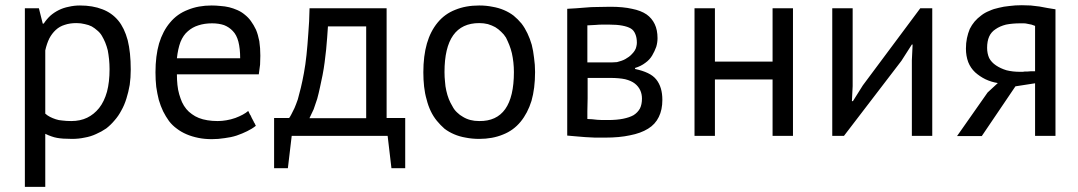

<svg xmlns="http://www.w3.org/2000/svg" viewBox="-20 -520 4128 735"><path d="M75.2 195.3Q94.7 195.3 153.3 195.3Q153.3 144.5 153.3 -7.8Q165 -2 176.8 2Q187.5 5.9 198.2 7.8Q209 9.8 222.7 10.7Q237.3 11.7 255.9 11.7Q281.2 11.7 303.7 6.8Q327.1 2.9 347.7 -6.8Q368.2 -15.6 386.7 -28.3Q404.3 -42 418.9 -59.6Q433.6 -76.2 444.3 -96.7Q456.1 -117.2 463.9 -142.6Q471.7 -167 476.6 -195.3Q480.5 -222.7 480.5 -253.9Q480.5 -319.3 468.8 -366.2Q456.1 -413.1 432.6 -441.4Q408.2 -470.7 372.1 -484.4Q335 -499 286.1 -499Q263.7 -499 243.2 -494.1Q222.7 -490.2 205.1 -481.4Q187.5 -472.7 172.9 -460Q158.2 -446.3 147.5 -429.7Q146.5 -429.7 143.6 -429.7Q139.6 -444.3 128.9 -488.3Q115.2 -488.3 75.2 -488.3Q75.2 -445.3 75.2 -360.4Q75.2 -274.4 75.2 -146.5Q75.2 -18.6 75.2 67.4Q75.2 153.3 75.2 195.3ZM331.1 -418.9Q342.8 -412.1 352.5 -403.3Q363.3 -394.5 370.1 -382.8Q377 -371.1 382.8 -357.4Q388.7 -342.8 392.6 -327.1Q395.5 -311.5 397.5 -293Q399.4 -274.4 399.4 -254.9Q399.4 -206.1 389.6 -168.9Q378.9 -130.9 359.4 -106.4Q339.8 -82 313.5 -69.3Q287.1 -56.6 252.9 -56.6Q234.4 -56.6 218.8 -58.6Q204.1 -59.6 193.4 -63.5Q181.6 -67.4 171.9 -72.3Q162.1 -77.1 153.3 -85Q153.3 -166 153.3 -327.1Q159.2 -353.5 168.9 -373Q178.7 -391.6 193.4 -405.3Q208 -418.9 227.5 -424.8Q247.1 -431.6 272.5 -431.6Q290 -431.6 304.7 -427.7Q319.3 -424.8 331.1 -418.9Z M930.7 -95.7Q921.9 -87.9 909.2 -81.1Q896.5 -74.2 880.9 -68.4Q864.3 -62.5 846.7 -59.6Q830.1 -56.6 813.5 -56.6Q792 -56.6 774.4 -59.6Q755.9 -62.5 741.2 -68.4Q726.6 -74.2 714.8 -83Q702.1 -91.8 693.4 -102.5Q683.6 -114.3 676.8 -128.9Q670.9 -142.6 666 -159.2Q661.1 -175.8 659.2 -195.3Q657.2 -213.9 657.2 -235.4Q761.7 -235.4 970.7 -235.4Q973.6 -254.9 975.6 -272.5Q976.6 -290 976.6 -306.6Q976.6 -336.9 972.7 -362.3Q967.8 -387.7 960 -406.2Q951.2 -424.8 940.4 -439.5Q930.7 -453.1 917 -463.9Q904.3 -474.6 888.7 -481.4Q873 -488.3 857.4 -492.2Q840.8 -496.1 824.2 -497.1Q806.6 -499 790 -499Q739.3 -499 699.2 -482.4Q658.2 -466.8 630.9 -433.6Q603.5 -401.4 588.9 -353.5Q575.2 -305.7 575.2 -243.2Q575.2 -213.9 578.1 -187.5Q582 -161.1 587.9 -137.7Q594.7 -114.3 604.5 -93.8Q614.3 -74.2 627 -56.6Q639.6 -40 657.2 -27.3Q673.8 -14.6 694.3 -5.9Q714.8 2.9 739.3 7.8Q762.7 12.7 791 12.7Q815.4 12.7 839.8 8.8Q864.3 5.9 885.7 -1Q908.2 -8.8 925.8 -17.6Q944.3 -26.4 959 -38.1Q959 -39.1 959 -40Q959 -40 958 -41Q958 -41 958 -42Q958 -42 957 -43Q957 -43.9 956.1 -44.9Q956.1 -44.9 956.1 -45.9Q956.1 -45.9 955.1 -46.9Q955.1 -46.9 955.1 -47.9Q955.1 -47.9 954.1 -48.8Q954.1 -48.8 954.1 -49.8Q954.1 -49.8 953.1 -49.8Q953.1 -49.8 953.1 -50.8Q953.1 -50.8 952.1 -51.8Q952.1 -51.8 951.2 -53.7Q951.2 -53.7 951.2 -54.7Q951.2 -54.7 951.2 -55.7Q951.2 -55.7 950.2 -55.7Q950.2 -55.7 950.2 -56.6Q950.2 -56.6 949.2 -57.6Q949.2 -57.6 949.2 -58.6Q949.2 -58.6 949.2 -59.6Q949.2 -59.6 948.2 -59.6Q948.2 -59.6 947.3 -61.5Q947.3 -61.5 947.3 -62.5Q947.3 -62.5 947.3 -62.5Q947.3 -62.5 946.3 -63.5Q946.3 -63.5 946.3 -64.5Q946.3 -64.5 945.3 -65.4Q945.3 -65.4 945.3 -65.4Q945.3 -66.4 944.3 -67.4Q944.3 -67.4 944.3 -67.4Q944.3 -67.4 943.4 -69.3Q943.4 -69.3 943.4 -69.3Q943.4 -69.3 942.4 -71.3Q942.4 -71.3 942.4 -71.3Q942.4 -71.3 942.4 -72.3Q942.4 -72.3 941.4 -73.2Q941.4 -73.2 941.4 -73.2Q941.4 -73.2 941.4 -74.2Q941.4 -74.2 940.4 -75.2Q940.4 -75.2 940.4 -76.2Q940.4 -76.2 940.4 -76.2Q940.4 -77.1 939.5 -78.1Q939.5 -78.1 938.5 -79.1Q938.5 -80.1 937.5 -81.1Q937.5 -81.1 936.5 -82Q936.5 -82 936.5 -83Q936.5 -83 935.5 -84Q935.5 -84 935.5 -85Q935.5 -85 934.6 -85.9Q934.6 -85.9 934.6 -86.9Q934.6 -86.9 933.6 -87.9Q933.6 -87.9 933.6 -88.9Q933.6 -89.8 932.6 -90.8Q932.6 -90.8 931.6 -91.8Q931.6 -91.8 931.6 -92.8Q931.6 -92.8 930.7 -93.8Q930.7 -93.8 930.7 -95.7ZM871.1 -401.4Q885.7 -386.7 892.6 -360.4Q899.4 -334 899.4 -296.9Q818.4 -296.9 657.2 -296.9Q661.1 -333 670.9 -359.4Q681.6 -385.7 699.2 -400.4Q716.8 -416 739.3 -422.9Q762.7 -430.7 792 -430.7Q817.4 -430.7 837.9 -423.8Q857.4 -416 871.1 -401.4Z M1531.2 -68.4Q1513.7 -68.4 1460 -68.4Q1460 -173.8 1460 -488.3Q1386.7 -488.3 1165 -488.3Q1164.1 -436.5 1160.2 -391.6Q1157.2 -346.7 1153.3 -309.6Q1149.4 -272.5 1143.6 -241.2Q1137.7 -209 1131.8 -184.6Q1126 -160.2 1120.1 -139.6Q1113.3 -120.1 1107.4 -106.4Q1100.6 -92.8 1095.7 -83Q1090.8 -73.2 1086.9 -68.4Q1067.4 -68.4 1029.3 -68.4Q1029.3 -20.5 1029.3 124Q1042 124 1082 124Q1085.9 92.8 1096.7 0Q1188.5 0 1463.9 0Q1467.8 31.2 1478.5 124Q1492.2 124 1531.2 124Q1531.2 112.3 1531.2 87.9Q1531.2 64.5 1531.2 28.3Q1531.2 -7.8 1531.2 -32.2Q1531.2 -55.7 1531.2 -68.4ZM1165 -68.4Q1172.9 -84 1180.7 -101.6Q1187.5 -120.1 1194.3 -141.6Q1200.2 -163.1 1205.1 -186.5Q1210 -209 1214.8 -232.4Q1219.7 -257.8 1222.7 -281.2Q1225.6 -305.7 1228.5 -330.1Q1230.5 -354.5 1232.4 -376Q1234.4 -398.4 1235.4 -418.9Q1284.2 -418.9 1381.8 -418.9Q1381.8 -331.1 1381.8 -67.4Q1379.9 -67.4 1372.1 -67.4Q1372.1 -67.4 1371.1 -67.4Q1371.1 -67.4 1370.1 -67.4Q1370.1 -67.4 1369.1 -67.4Q1369.1 -67.4 1368.2 -67.4Q1368.2 -67.4 1367.2 -67.4Q1367.2 -67.4 1366.2 -67.4Q1366.2 -67.4 1365.2 -67.4Q1365.2 -67.4 1364.3 -67.4Q1364.3 -67.4 1362.3 -67.4Q1362.3 -67.4 1361.3 -67.4Q1361.3 -67.4 1360.4 -67.4Q1360.4 -67.4 1359.4 -67.4Q1359.4 -67.4 1358.4 -67.4Q1358.4 -67.4 1357.4 -67.4Q1357.4 -67.4 1356.4 -67.4Q1356.4 -67.4 1355.5 -67.4Q1355.5 -67.4 1354.5 -67.4Q1354.5 -67.4 1353.5 -67.4Q1353.5 -67.4 1352.5 -67.4Q1352.5 -67.4 1351.6 -67.4Q1351.6 -67.4 1350.6 -67.4Q1350.6 -67.4 1349.6 -67.4Q1348.6 -67.4 1347.7 -67.4Q1347.7 -67.4 1346.7 -67.4Q1346.7 -67.4 1345.7 -67.4Q1345.7 -67.4 1344.7 -67.4Q1344.7 -67.4 1343.8 -67.4Q1343.8 -67.4 1342.8 -67.4Q1342.8 -67.4 1341.8 -67.4Q1341.8 -67.4 1340.8 -67.4Q1340.8 -67.4 1339.8 -67.4Q1339.8 -67.4 1338.9 -67.4Q1337.9 -67.4 1336.9 -67.4Q1336.9 -67.4 1335.9 -67.4Q1335.9 -67.4 1335 -67.4Q1335 -67.4 1334 -67.4Q1334 -67.4 1333 -67.4Q1333 -67.4 1332 -67.4Q1332 -67.4 1331.1 -67.4Q1331.1 -67.4 1330.1 -67.4Q1330.1 -67.4 1329.1 -67.4Q1329.1 -67.4 1327.1 -67.4Q1327.1 -67.4 1326.2 -67.4Q1326.2 -67.4 1325.2 -67.4Q1325.2 -67.4 1324.2 -67.4Q1324.2 -67.4 1323.2 -67.4Q1323.2 -67.4 1322.3 -67.4Q1322.3 -67.4 1321.3 -67.4Q1321.3 -67.4 1320.3 -67.4Q1320.3 -67.4 1319.3 -67.4Q1319.3 -67.4 1317.4 -67.4Q1317.4 -67.4 1316.4 -67.4Q1316.4 -67.4 1315.4 -67.4Q1315.4 -67.4 1314.5 -67.4Q1314.5 -67.4 1313.5 -67.4Q1313.5 -67.4 1312.5 -67.4Q1312.5 -67.4 1311.5 -67.4Q1311.5 -67.4 1309.6 -67.4Q1309.6 -67.4 1308.6 -67.4Q1308.6 -67.4 1307.6 -67.4Q1307.6 -67.4 1306.6 -67.4Q1306.6 -67.4 1305.7 -67.4Q1305.7 -67.4 1304.7 -67.4Q1304.7 -67.4 1303.7 -67.4Q1303.7 -67.4 1302.7 -67.4Q1301.8 -67.4 1300.8 -67.4Q1300.8 -67.4 1299.8 -67.4Q1299.8 -67.4 1298.8 -67.4Q1298.8 -67.4 1297.9 -67.4Q1297.9 -67.4 1296.9 -67.4Q1296.9 -67.4 1295.9 -67.4Q1295.9 -67.4 1294.9 -67.4Q1294.9 -67.4 1293.9 -67.4Q1293 -67.4 1292 -67.4Q1292 -67.4 1291 -67.4Q1291 -67.4 1290 -67.4Q1290 -67.4 1289.1 -67.4Q1289.1 -67.4 1288.1 -67.4Q1288.1 -67.4 1287.1 -67.4Q1287.1 -67.4 1286.1 -67.4Q1286.1 -67.4 1285.2 -67.4Q1285.2 -67.4 1284.2 -67.4Q1284.2 -67.4 1283.2 -67.4Q1283.2 -67.4 1282.2 -67.4Q1282.2 -67.4 1281.2 -67.4Q1281.2 -67.4 1280.3 -67.4Q1280.3 -67.4 1279.3 -67.4Q1279.3 -67.4 1278.3 -67.4Q1278.3 -67.4 1277.3 -67.4Q1277.3 -67.4 1276.4 -67.4Q1276.4 -67.4 1275.4 -67.4Q1275.4 -67.4 1274.4 -67.4Q1274.4 -67.4 1273.4 -67.4Q1273.4 -67.4 1272.5 -67.4Q1272.5 -67.4 1271.5 -67.4Q1271.5 -67.4 1270.5 -67.4Q1270.5 -67.4 1269.5 -67.4Q1269.5 -67.4 1268.6 -67.4Q1268.6 -67.4 1267.6 -67.4Q1267.6 -67.4 1266.6 -67.4Q1266.6 -67.4 1265.6 -67.4Q1265.6 -67.4 1264.6 -67.4Q1264.6 -67.4 1263.7 -67.4Q1262.7 -67.4 1261.7 -67.4Q1261.7 -67.4 1260.7 -67.4Q1260.7 -67.4 1259.8 -67.4Q1259.8 -67.4 1258.8 -67.4Q1258.8 -67.4 1257.8 -67.4Q1257.8 -67.4 1256.8 -67.4Q1256.8 -67.4 1255.9 -67.4Q1255.9 -67.4 1254.9 -67.4Q1254.9 -67.4 1253.9 -67.4Q1253.9 -67.4 1252.9 -67.4Q1252.9 -67.4 1252 -67.4Q1252 -67.4 1251 -67.4Q1251 -67.4 1250 -67.4Q1250 -67.4 1249 -67.4Q1249 -67.4 1248 -67.4Q1248 -67.4 1247.1 -67.4Q1247.1 -67.4 1246.1 -67.4Q1246.1 -67.4 1245.1 -67.4Q1245.1 -67.4 1244.1 -67.4Q1244.1 -67.4 1243.2 -67.4Q1243.2 -67.4 1242.2 -67.4Q1242.2 -67.4 1241.2 -67.4Q1241.2 -67.4 1240.2 -67.4Q1240.2 -67.4 1239.3 -67.4Q1239.3 -67.4 1238.3 -67.4Q1238.3 -67.4 1237.3 -67.4Q1237.3 -67.4 1236.3 -67.4Q1236.3 -67.4 1235.4 -67.4Q1235.4 -67.4 1234.4 -67.4Q1234.4 -67.4 1233.4 -67.4Q1233.4 -67.4 1232.4 -67.4Q1232.4 -67.4 1231.4 -67.4Q1231.4 -67.4 1230.5 -67.4Q1230.5 -67.4 1229.5 -67.4Q1229.5 -67.4 1228.5 -67.4Q1228.5 -67.4 1227.5 -67.4Q1227.5 -67.4 1226.6 -67.4Q1226.6 -67.4 1225.6 -67.4Q1225.6 -67.4 1224.6 -67.4Q1224.6 -67.4 1223.6 -67.4Q1223.6 -67.4 1222.7 -67.4Q1222.7 -67.4 1221.7 -67.4Q1221.7 -67.4 1220.7 -67.4Q1220.7 -67.4 1219.7 -67.4Q1219.7 -67.4 1218.8 -67.4Q1218.8 -67.4 1217.8 -67.4Q1217.8 -67.4 1216.8 -67.4Q1216.8 -67.4 1215.8 -67.4Q1215.8 -67.4 1214.8 -67.4Q1214.8 -67.4 1213.9 -67.4Q1213.9 -67.4 1212.9 -67.4Q1212.9 -67.4 1211.9 -67.4Q1211.9 -67.4 1210.9 -67.4Q1210.9 -67.4 1210 -67.4Q1210 -67.4 1209 -67.4Q1209 -67.4 1208 -67.4Q1208 -67.4 1207 -67.4Q1207 -67.4 1206.1 -67.4Q1206.1 -67.4 1205.1 -67.4Q1205.1 -67.4 1204.1 -67.4Q1204.1 -67.4 1203.1 -67.4Q1203.1 -67.4 1202.1 -67.4Q1202.1 -67.4 1201.2 -67.4Q1201.2 -67.4 1200.2 -67.4Q1200.2 -67.4 1199.2 -67.4Q1199.2 -67.4 1198.2 -67.4Q1198.2 -67.4 1197.3 -67.4Q1197.3 -67.4 1196.3 -67.4Q1196.3 -67.4 1195.3 -67.4Q1195.3 -67.4 1194.3 -67.4Q1194.3 -67.4 1193.4 -67.4Q1193.4 -67.4 1192.4 -67.4Q1192.4 -67.4 1191.4 -67.4Q1191.4 -67.4 1190.4 -67.4Q1190.4 -67.4 1189.5 -67.4Q1189.5 -67.4 1188.5 -67.4Q1188.5 -67.4 1187.5 -67.4Q1187.5 -67.4 1187.5 -67.4Q1187.5 -67.4 1186.5 -67.4Q1186.5 -67.4 1185.5 -67.4Q1185.5 -67.4 1184.6 -67.4Q1184.6 -67.4 1183.6 -67.4Q1183.6 -67.4 1182.6 -67.4Q1182.6 -67.4 1181.6 -67.4Q1181.6 -67.4 1180.7 -67.4Q1180.7 -67.4 1179.7 -67.4Q1179.7 -67.4 1178.7 -67.4Q1178.7 -67.4 1177.7 -67.4Q1177.7 -67.4 1176.8 -67.4Q1176.8 -67.4 1175.8 -67.4Q1175.8 -67.4 1174.8 -67.4Q1173.8 -67.4 1172.9 -67.4Q1172.9 -67.4 1171.9 -67.4Q1171.9 -67.4 1170.9 -67.4Q1170.9 -67.4 1169.9 -67.4Q1169.9 -67.4 1168.9 -67.4Q1168.9 -67.4 1168 -67.4Q1168 -67.4 1167 -67.4Q1167 -67.4 1166 -67.4Q1166 -67.4 1165 -67.4Q1165 -67.4 1165 -68.4Z M1613.3 -138.7Q1619.1 -115.2 1628.9 -94.7Q1638.7 -74.2 1652.3 -57.6Q1666 -41 1681.6 -27.3Q1698.2 -14.6 1718.8 -5.9Q1739.3 2.9 1762.7 6.8Q1787.1 11.7 1814.5 11.7Q1865.2 11.7 1905.3 -4.9Q1945.3 -20.5 1972.7 -53.7Q2000 -86.9 2014.6 -133.8Q2028.3 -181.6 2028.3 -244.1Q2028.3 -272.5 2024.4 -298.8Q2021.5 -325.2 2015.6 -348.6Q2008.8 -372.1 1999 -392.6Q1989.3 -413.1 1976.6 -429.7Q1962.9 -446.3 1946.3 -460Q1929.7 -472.7 1909.2 -481.4Q1888.7 -490.2 1865.2 -494.1Q1841.8 -499 1814.5 -499Q1762.7 -499 1722.7 -482.4Q1682.6 -466.8 1655.3 -433.6Q1627.9 -400.4 1614.3 -353.5Q1600.6 -305.7 1600.6 -243.2Q1600.6 -214.8 1603.5 -188.5Q1606.4 -162.1 1613.3 -138.7ZM1814.5 -431.6Q1832 -431.6 1847.7 -427.7Q1863.3 -422.9 1876 -416Q1888.7 -408.2 1898.4 -398.4Q1909.2 -388.7 1917 -376Q1923.8 -362.3 1929.7 -347.7Q1935.5 -333 1939.5 -316.4Q1943.4 -298.8 1945.3 -281.2Q1947.3 -262.7 1947.3 -244.1Q1947.3 -149.4 1914.1 -102.5Q1880.9 -55.7 1814.5 -56.6Q1795.9 -56.6 1781.2 -60.5Q1765.6 -64.5 1752.9 -72.3Q1740.2 -79.1 1729.5 -89.8Q1718.8 -99.6 1711.9 -113.3Q1704.1 -126 1698.2 -140.6Q1692.4 -155.3 1688.5 -172.9Q1684.6 -189.5 1683.6 -207Q1681.6 -224.6 1681.6 -244.1Q1681.6 -337.9 1714.8 -384.8Q1748 -431.6 1814.5 -431.6Z M2151.4 -1Q2168 1 2185.5 2Q2203.1 3.9 2220.7 4.9Q2238.3 5.9 2257.8 6.8Q2276.4 6.8 2296.9 6.8Q2351.6 6.8 2391.6 -2Q2432.6 -9.8 2460.9 -27.3Q2488.3 -43.9 2502 -72.3Q2515.6 -99.6 2515.6 -137.7Q2515.6 -162.1 2509.8 -181.6Q2503.9 -201.2 2492.2 -215.8Q2480.5 -230.5 2460 -240.2Q2439.5 -250 2411.1 -255.9Q2411.1 -256.8 2411.1 -259.8Q2433.6 -266.6 2450.2 -279.3Q2466.8 -291 2476.6 -307.6Q2486.3 -324.2 2492.2 -340.8Q2497.1 -357.4 2497.1 -374Q2497.1 -405.3 2486.3 -427.7Q2475.6 -450.2 2455.1 -464.8Q2433.6 -479.5 2399.4 -486.3Q2365.2 -494.1 2316.4 -494.1Q2289.1 -494.1 2265.6 -493.2Q2242.2 -493.2 2222.7 -491.2Q2204.1 -489.3 2185.5 -488.3Q2168 -487.3 2151.4 -486.3Q2151.4 -324.2 2151.4 -1ZM2229.5 -221.7Q2251 -221.7 2315.4 -221.7Q2349.6 -221.7 2373 -216.8Q2396.5 -210.9 2410.2 -200.2Q2423.8 -189.5 2430.7 -174.8Q2437.5 -160.2 2437.5 -142.6Q2437.5 -120.1 2429.7 -104.5Q2420.9 -88.9 2405.3 -79.1Q2389.6 -70.3 2365.2 -65.4Q2340.8 -60.5 2307.6 -60.5Q2295.9 -60.5 2285.2 -60.5Q2274.4 -61.5 2265.6 -61.5Q2256.8 -62.5 2247.1 -63.5Q2238.3 -63.5 2228.5 -64.5Q2228.5 -74.2 2228.5 -94.7Q2228.5 -114.3 2229.5 -143.6Q2229.5 -172.9 2229.5 -192.4Q2229.5 -211.9 2229.5 -221.7ZM2228.5 -281.2Q2228.5 -316.4 2228.5 -422.9Q2237.3 -423.8 2246.1 -423.8Q2254.9 -424.8 2263.7 -424.8Q2272.5 -425.8 2285.2 -425.8Q2296.9 -425.8 2312.5 -425.8Q2341.8 -425.8 2362.3 -421.9Q2382.8 -418 2394.5 -411.1Q2406.2 -404.3 2412.1 -389.6Q2418 -376 2418 -356.4Q2418 -349.6 2416 -341.8Q2415 -335 2410.2 -327.1Q2406.2 -320.3 2400.4 -314.5Q2395.5 -308.6 2387.7 -302.7Q2381.8 -298.8 2374 -293.9Q2367.2 -290 2358.4 -287.1Q2350.6 -284.2 2341.8 -282.2Q2333 -281.2 2324.2 -281.2Q2321.3 -281.2 2315.4 -281.2Q2315.4 -281.2 2314.5 -281.2Q2314.5 -281.2 2313.5 -281.2Q2313.5 -281.2 2312.5 -281.2Q2312.5 -281.2 2311.5 -281.2Q2311.5 -281.2 2310.5 -281.2Q2310.5 -281.2 2308.6 -281.2Q2308.6 -281.2 2307.6 -281.2Q2307.6 -281.2 2306.6 -281.2Q2306.6 -281.2 2305.7 -281.2Q2305.7 -281.2 2304.7 -281.2Q2304.7 -281.2 2303.7 -281.2Q2303.7 -281.2 2302.7 -281.2Q2302.7 -281.2 2301.8 -281.2Q2300.8 -281.2 2299.8 -281.2Q2299.8 -281.2 2298.8 -281.2Q2298.8 -281.2 2297.9 -281.2Q2297.9 -281.2 2296.9 -281.2Q2296.9 -281.2 2295.9 -281.2Q2295.9 -281.2 2294.9 -281.2Q2294.9 -281.2 2293.9 -281.2Q2293 -281.2 2292 -281.2Q2292 -281.2 2291 -281.2Q2291 -281.2 2290 -281.2Q2290 -281.2 2289.1 -281.2Q2289.1 -281.2 2288.1 -281.2Q2288.1 -281.2 2287.1 -281.2Q2287.1 -281.2 2286.1 -281.2Q2285.2 -281.2 2284.2 -281.2Q2284.2 -281.2 2283.2 -281.2Q2283.2 -281.2 2282.2 -281.2Q2282.2 -281.2 2281.2 -281.2Q2281.2 -281.2 2280.3 -281.2Q2280.3 -281.2 2279.3 -281.2Q2279.3 -281.2 2278.3 -281.2Q2277.3 -281.2 2276.4 -281.2Q2276.4 -281.2 2275.4 -281.2Q2275.4 -281.2 2274.4 -281.2Q2274.4 -281.2 2273.4 -281.2Q2273.4 -281.2 2272.5 -281.2Q2272.5 -281.2 2271.5 -281.2Q2271.5 -281.2 2270.5 -281.2Q2270.5 -281.2 2269.5 -281.2Q2269.5 -281.2 2268.6 -281.2Q2268.6 -281.2 2267.6 -281.2Q2267.6 -281.2 2266.6 -281.2Q2266.6 -281.2 2266.6 -281.2Q2266.6 -281.2 2265.6 -281.2Q2265.6 -281.2 2264.6 -281.2Q2264.6 -281.2 2263.7 -281.2Q2263.7 -281.2 2262.7 -281.2Q2262.7 -281.2 2261.7 -281.2Q2261.7 -281.2 2260.7 -281.2Q2260.7 -281.2 2259.8 -281.2Q2259.8 -281.2 2258.8 -281.2Q2258.8 -281.2 2257.8 -281.2Q2257.8 -281.2 2256.8 -281.2Q2256.8 -281.2 2255.9 -281.2Q2255.9 -281.2 2254.9 -281.2Q2254.9 -281.2 2253.9 -281.2Q2253.9 -281.2 2252.9 -281.2Q2252.9 -281.2 2252 -281.2Q2251 -281.2 2250 -281.2Q2250 -281.2 2249 -281.2Q2249 -281.2 2248 -281.2Q2248 -281.2 2247.1 -281.2Q2247.1 -281.2 2246.1 -281.2Q2246.1 -281.2 2245.1 -281.2Q2245.1 -281.2 2244.1 -281.2Q2244.1 -281.2 2244.1 -281.2Q2244.1 -281.2 2243.2 -281.2Q2243.2 -281.2 2242.2 -281.2Q2242.2 -281.2 2241.2 -281.2Q2241.2 -281.2 2239.3 -281.2Q2239.3 -281.2 2238.3 -281.2Q2238.3 -281.2 2237.3 -281.2Q2237.3 -281.2 2237.3 -281.2Q2237.3 -281.2 2236.3 -281.2Q2235.4 -281.2 2234.4 -281.2Q2234.4 -281.2 2233.4 -281.2Q2233.4 -281.2 2232.4 -281.2Q2232.4 -281.2 2232.4 -281.2Q2232.4 -281.2 2230.5 -281.2Q2230.5 -281.2 2229.5 -281.2Q2229.5 -281.2 2228.5 -281.2Z M2937.5 0Q2957 0 3015.6 0Q3015.6 -122.1 3015.6 -488.3Q2996.1 -488.3 2937.5 -488.3Q2937.5 -437.5 2937.5 -284.2Q2881.8 -284.2 2716.8 -284.2Q2716.8 -335 2716.8 -488.3Q2697.3 -488.3 2638.7 -488.3Q2638.7 -366.2 2638.7 0Q2658.2 0 2716.8 0Q2716.8 -53.7 2716.8 -215.8Q2771.5 -215.8 2937.5 -215.8Q2937.5 -162.1 2937.5 0Z M3470.7 0Q3490.2 0 3548.8 0Q3548.8 -122.1 3548.8 -488.3Q3537.1 -488.3 3502.9 -488.3Q3448.2 -414.1 3283.2 -193.4Q3273.4 -178.7 3245.1 -132.8Q3244.1 -132.8 3241.2 -132.8Q3242.2 -147.5 3244.1 -190.4Q3244.1 -264.6 3244.1 -488.3Q3224.6 -488.3 3166 -488.3Q3166 -366.2 3166 0Q3176.8 0 3210.9 0Q3265.6 -72.3 3430.7 -287.1Q3440.4 -302.7 3470.7 -349.6Q3471.7 -349.6 3473.6 -349.6Q3472.7 -335 3470.7 -289.1Q3470.7 -216.8 3470.7 0Z M3942.4 0Q3961.9 0 4020.5 0Q4020.5 -121.1 4020.5 -484.4Q4004.9 -487.3 3990.2 -489.3Q3974.6 -492.2 3959 -495.1Q3943.4 -497.1 3925.8 -499Q3909.2 -500 3891.6 -500Q3866.2 -500 3844.7 -497.1Q3822.3 -495.1 3803.7 -490.2Q3784.2 -486.3 3767.6 -478.5Q3750 -471.7 3736.3 -460.9Q3721.7 -450.2 3710.9 -437.5Q3700.2 -424.8 3692.4 -409.2Q3685.5 -392.6 3681.6 -374Q3677.7 -355.5 3677.7 -334Q3677.7 -305.7 3686.5 -282.2Q3695.3 -259.8 3712.9 -243.2Q3730.5 -227.5 3752 -216.8Q3774.4 -206.1 3799.8 -202.1Q3787.1 -190.4 3760.7 -166Q3731.4 -124 3643.6 1Q3667 1 3738.3 1Q3770.5 -46.9 3867.2 -189.5Q3885.7 -192.4 3942.4 -201.2Q3942.4 -188.5 3942.4 -164.1Q3942.4 -138.7 3942.4 -100.6Q3942.4 -62.5 3942.4 -37.1Q3942.4 -12.7 3942.4 0ZM3942.4 -247.1Q3932.6 -247.1 3924.8 -247.1Q3917 -246.1 3912.1 -246.1Q3906.2 -246.1 3902.3 -246.1Q3898.4 -245.1 3895.5 -245.1Q3892.6 -245.1 3887.7 -245.1Q3886.7 -245.1 3884.8 -245.1Q3856.4 -245.1 3833 -251Q3810.5 -257.8 3793 -269.5Q3775.4 -281.2 3766.6 -297.9Q3758.8 -315.4 3758.8 -336.9Q3758.8 -362.3 3766.6 -379.9Q3774.4 -397.5 3791 -408.2Q3807.6 -419.9 3831.1 -425.8Q3855.5 -430.7 3886.7 -430.7Q3892.6 -430.7 3899.4 -430.7Q3906.2 -430.7 3914.1 -428.7Q3921.9 -426.8 3928.7 -425.8Q3935.5 -423.8 3942.4 -420.9Q3942.4 -387.7 3942.4 -358.4Q3942.4 -328.1 3942.4 -301.8Q3942.4 -286.1 3942.4 -273.4Q3942.4 -259.8 3942.4 -247.1Z"/></svg>

Font: Aptus Gothic JP
Style: Medium
Weight: 400
Designer: Fuminori Ogawa / Motoya
Version: Version 1